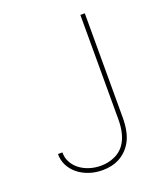

<svg xmlns="http://www.w3.org/2000/svg" viewBox="-136 -819 792 922"><g transform="rotate(-20 260.0 -358.5)"><path d="M54 -136.4H76.7Q76.3 -109.7 88.1 -87.2Q99.8 -64.6 120.6 -48.1Q141.3 -31.6 169.6 -22.2Q197.8 -12.8 230.1 -12.8Q269.9 -12.8 305 -29.8Q322.4 -38.4 336.8 -52.2Q351.2 -66.1 361.7 -86.3Q372.2 -106.5 377.8 -133.2Q383.5 -159.8 383.5 -193.2V-727.3H406.2V-193.2Q405.5 -119 381.4 -74.9Q369 -52.6 352.6 -36.6Q336.3 -20.6 316.8 -10.1Q297.2 0.4 275.4 5.1Q253.6 9.9 230.1 9.9Q192.8 9.9 160.5 -1.2Q128.2 -12.4 104.4 -32Q80.6 -51.5 67.1 -78.3Q53.6 -105.1 54 -136.4Z"/></g></svg>

Font: Inter P Thin
Style: Regular
Weight: 100
Designer: Rasmus Andersson
Foundry: rsms
Version: Version 3.018;git-588b23468